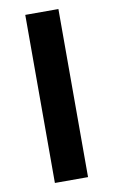

<svg xmlns="http://www.w3.org/2000/svg" viewBox="-83 -765 479 810"><g transform="rotate(-10 156.0 -360.0)"><path d="M85 -720H227V0H85Z"/></g></svg>

Font: Kufam SemiBold
Style: Regular
Weight: 600
Designer: Wael Morcos, Artur Schmal
Foundry: Original Type
Version: Version 1.300; ttfautohint (v1.8.3)